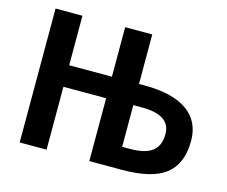

<svg xmlns="http://www.w3.org/2000/svg" viewBox="-102 -873 1205 1017"><g transform="rotate(15 500.0 -365.0)"><path d="M613.3 -116.2H655.3Q740.2 -116.2 778.8 -146.5Q817.4 -176.8 817.4 -240.2Q817.4 -345.7 659.2 -344.7H613.3ZM464.8 -342.8H230.5V2H83V-732.4H230.5V-460.9H464.8V-732.4H613.3V-460.9H644.5Q797.9 -460.9 877.9 -404.3Q958 -347.7 958 -241.2Q958 -115.2 883.3 -56.6Q808.6 2 644.5 2H607.4H464.8Z"/></g></svg>

Font: Nasu
Style: Bold
Weight: 700
Designer: Ryoko NISHIZUKA (kana &amp; ideographs); Paul D. Hunt (Latin, Greek &amp; Cyrillic); Wenlong ZHANG (bopomofo); Sandoll C
Version: Version 2014.1215